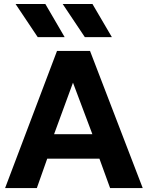

<svg xmlns="http://www.w3.org/2000/svg" viewBox="-20 -960 754 980"><path d="M6 0 271 -700H439.5L708.5 0H542L487.5 -150H221L168 0ZM256 -275H451.5L352.5 -538ZM551 -770.5H413L300 -939.5H452ZM310 -770.5H172.5L59.5 -939.5H211.5Z"/></svg>

Font: Geologica SemiBold
Style: Regular
Weight: 600
Designer: Sindre Bremnes, Frode Helland
Foundry: Monokrom Skriftforlag AS
Version: Version 1.010;gftools[0.9.28]